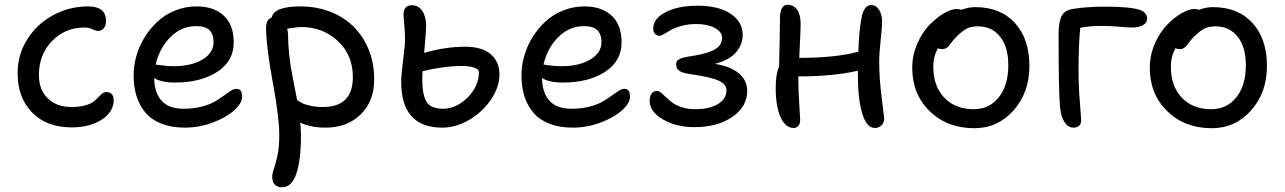

<svg xmlns="http://www.w3.org/2000/svg" viewBox="-20 -528 5415 809"><path d="M282.2 8.8Q177.2 8.8 115.7 -53.5Q54.2 -115.7 54.2 -220.2Q54.2 -297.4 94.7 -362.1Q135.3 -426.8 203.6 -463.9Q272 -501 351.1 -501Q426.8 -501 426.8 -439.9Q426.8 -421.4 418 -409.7Q409.2 -397.9 393.1 -397.9Q382.8 -397.9 369.1 -405Q355.5 -412.1 336.9 -412.1Q254.4 -412.1 199.2 -355.2Q144 -298.3 144 -211.9Q144 -149.9 181.2 -113.5Q218.3 -77.1 282.2 -77.1Q314.9 -77.1 338.4 -83.7Q361.8 -90.3 373.5 -99.4Q385.3 -108.4 393.6 -117.7Q401.9 -127 410.2 -133.5Q418.5 -140.1 429.2 -140.1Q443.4 -140.1 451.2 -131.1Q459 -122.1 459 -106Q459 -56.2 408.4 -23.7Q357.9 8.8 282.2 8.8Z M758.8 9.8Q703.6 9.8 661.6 -6.3Q619.6 -22.5 594 -52.2Q568.4 -82 555.7 -121.6Q543 -161.1 543 -210Q543 -251 554.7 -292.5Q566.4 -334 589.6 -371.3Q612.8 -408.7 644.3 -437.7Q675.8 -466.8 718.5 -483.9Q761.2 -501 808.6 -501Q880.9 -501 922.9 -462.2Q964.8 -423.3 964.8 -349.1Q964.8 -270.5 895.3 -225.3Q825.7 -180.2 717.8 -180.2Q658.7 -180.2 629.9 -199.2V-198.2Q629.9 -140.1 659.7 -105Q689.5 -69.8 753.9 -69.8Q793.9 -69.8 828.1 -78.4Q862.3 -86.9 883.8 -99.4Q905.3 -111.8 922.1 -124.3Q939 -136.7 952.4 -145.3Q965.8 -153.8 975.6 -153.8Q988.8 -153.8 994.4 -145.8Q1000 -137.7 1000 -120.1Q1000 -93.3 966.8 -63.2Q933.6 -33.2 876.5 -11.7Q819.3 9.8 758.8 9.8ZM806.6 -418Q744.6 -418 698.2 -371.8Q651.9 -325.7 635.7 -255.9Q640.1 -255.9 663.6 -252.4Q687 -249 710.9 -249Q785.6 -249 832.8 -277.1Q879.9 -305.2 879.9 -350.1Q879.9 -384.3 862.3 -401.1Q844.7 -418 806.6 -418Z M1168.9 261.2Q1149.4 261.2 1138.2 250.2Q1127 239.3 1127 216.8Q1127 202.6 1134.3 182.6Q1141.6 162.6 1149.2 127Q1156.7 91.3 1156.7 40Q1156.7 -32.7 1129.4 -180.9Q1102.1 -329.1 1101.1 -405.8Q1099.6 -446.3 1125 -454.1Q1134.3 -501 1245.1 -501Q1333 -501 1403.6 -464.1Q1474.1 -427.2 1515.4 -356.4Q1556.6 -285.6 1556.6 -192.9Q1556.6 -101.1 1499.5 -45.7Q1442.4 9.8 1351.1 9.8Q1291 9.8 1245.1 -11.2Q1248 15.6 1248 45.9Q1248 147.9 1228.3 204.6Q1208.5 261.2 1168.9 261.2ZM1193.8 -378.9Q1193.8 -343.3 1198.2 -302.5Q1202.6 -261.7 1206.3 -239.7Q1210 -217.8 1220 -167.7Q1230 -117.7 1231.9 -106Q1246.6 -97.2 1254.4 -92.8Q1262.2 -88.4 1286.4 -82.8Q1310.5 -77.1 1340.8 -77.1Q1466.8 -77.1 1466.8 -203.1Q1466.8 -296.4 1403.6 -355.2Q1340.3 -414.1 1249 -414.1Q1237.3 -414.1 1214.6 -410.6Q1191.9 -407.2 1189.9 -407.2Q1193.8 -395.5 1193.8 -378.9Z M1843.3 9.8Q1670.4 9.8 1670.4 -184.1Q1670.4 -211.4 1678.5 -273.9Q1686.5 -336.4 1686.5 -361.8Q1686.5 -392.1 1683.3 -426Q1680.2 -460 1680.2 -464.8Q1680.2 -505.9 1715.3 -505.9Q1743.2 -505.9 1759.3 -481.9Q1775.4 -458 1775.4 -420.9Q1775.4 -394.5 1767.1 -305.2Q1855.5 -331.1 1940.4 -331.1Q2011.2 -331.1 2047.9 -299.3Q2084.5 -267.6 2084.5 -214.8Q2084.5 -162.6 2050 -110.4Q2015.6 -58.1 1959 -24.2Q1902.3 9.8 1843.3 9.8ZM1759.3 -194.8Q1759.3 -128.4 1777.1 -99.1Q1794.9 -69.8 1847.2 -69.8Q1902.3 -69.8 1950.2 -117.2Q1998 -164.6 1998 -225.1Q1998 -235.4 1978.5 -242.7Q1959 -250 1927.2 -250Q1850.1 -250 1760.3 -228Q1759.3 -214.8 1759.3 -194.8Z M2393.1 9.8Q2337.9 9.8 2295.9 -6.3Q2253.9 -22.5 2228.3 -52.2Q2202.6 -82 2189.9 -121.6Q2177.2 -161.1 2177.2 -210Q2177.2 -251 2189 -292.5Q2200.7 -334 2223.9 -371.3Q2247.1 -408.7 2278.6 -437.7Q2310.1 -466.8 2352.8 -483.9Q2395.5 -501 2442.9 -501Q2515.1 -501 2557.1 -462.2Q2599.1 -423.3 2599.1 -349.1Q2599.1 -270.5 2529.5 -225.3Q2460 -180.2 2352.1 -180.2Q2293 -180.2 2264.2 -199.2V-198.2Q2264.2 -140.1 2293.9 -105Q2323.7 -69.8 2388.2 -69.8Q2428.2 -69.8 2462.4 -78.4Q2496.6 -86.9 2518.1 -99.4Q2539.6 -111.8 2556.4 -124.3Q2573.2 -136.7 2586.7 -145.3Q2600.1 -153.8 2609.9 -153.8Q2623 -153.8 2628.7 -145.8Q2634.3 -137.7 2634.3 -120.1Q2634.3 -93.3 2601.1 -63.2Q2567.9 -33.2 2510.7 -11.7Q2453.6 9.8 2393.1 9.8ZM2440.9 -418Q2378.9 -418 2332.5 -371.8Q2286.1 -325.7 2270 -255.9Q2274.4 -255.9 2297.9 -252.4Q2321.3 -249 2345.2 -249Q2419.9 -249 2467 -277.1Q2514.2 -305.2 2514.2 -350.1Q2514.2 -384.3 2496.6 -401.1Q2479 -418 2440.9 -418Z M2906.2 7.8Q2830.1 7.8 2773.7 -24.7Q2717.3 -57.1 2717.3 -103Q2717.3 -122.1 2725.3 -133.5Q2733.4 -145 2748 -145Q2756.3 -145 2765.9 -137Q2775.4 -128.9 2786.9 -117.7Q2798.3 -106.4 2813.5 -95.2Q2828.6 -84 2853.5 -75.9Q2878.4 -67.9 2909.2 -67.9Q2969.2 -67.9 3005.1 -89.6Q3041 -111.3 3041 -147Q3041 -172.9 3009.3 -187.7Q2977.5 -202.6 2895 -214.8Q2856.9 -219.7 2843 -229Q2829.1 -238.3 2829.1 -256.8Q2829.1 -262.7 2830.6 -267.1Q2832 -271.5 2836.7 -274.9Q2841.3 -278.3 2845.7 -280.5Q2850.1 -282.7 2861.1 -285.4Q2872.1 -288.1 2880.6 -289.6Q2889.2 -291 2907.2 -293.9Q2968.3 -304.7 2995.4 -321.8Q3022.5 -338.9 3022.5 -368.2Q3022.5 -394 2991.5 -410.4Q2960.4 -426.8 2913.1 -426.8Q2880.4 -426.8 2851.8 -418.9Q2823.2 -411.1 2807.4 -401.9Q2791.5 -392.6 2778.1 -384.8Q2764.6 -377 2759.3 -377Q2747.6 -377 2740 -385.5Q2732.4 -394 2732.4 -407.2Q2732.4 -450.2 2785.2 -477.1Q2837.9 -503.9 2918.5 -503.9Q3008.8 -503.9 3059.1 -469.7Q3109.4 -435.5 3109.4 -380.9Q3109.4 -340.8 3081.5 -307.9Q3053.7 -274.9 2992.2 -258.8Q3055.2 -249.5 3091.8 -220Q3128.4 -190.4 3128.4 -145Q3128.4 -78.6 3065.7 -35.4Q3002.9 7.8 2906.2 7.8Z M3324.7 11.2Q3289.1 11.2 3268.8 -34.4Q3248.5 -80.1 3248.5 -157.2Q3248.5 -215.8 3262.7 -248Q3263.2 -273.9 3264.9 -347.9Q3266.6 -421.9 3266.6 -455.1Q3266.6 -479 3274.7 -493.4Q3282.7 -507.8 3297.9 -507.8Q3323.7 -507.8 3338.6 -487.3Q3353.5 -466.8 3353.5 -426.8Q3353.5 -406.2 3350.8 -352.1Q3348.1 -297.9 3347.7 -284.2H3349.6Q3501.5 -284.2 3596.7 -310.1Q3599.1 -395 3609.9 -451.2Q3612.8 -474.6 3623.8 -490.7Q3634.8 -506.8 3650.9 -506.8Q3671.4 -506.8 3684.1 -486.6Q3696.8 -466.3 3696.8 -437Q3696.8 -415.5 3690.7 -359.4Q3684.6 -303.2 3684.6 -268.1Q3684.6 -197.3 3695.1 -115.5Q3705.6 -33.7 3705.6 -28.8Q3705.6 -11.2 3694.3 0Q3683.1 11.2 3666.5 11.2Q3631.3 11.2 3613 -50.3Q3594.7 -111.8 3594.7 -209V-230Q3491.2 -206.1 3343.8 -206.1V-193.8Q3343.8 -149.4 3347.7 -90.6Q3351.6 -31.7 3351.6 -22Q3351.6 -7.3 3344 2Q3336.4 11.2 3324.7 11.2Z M4085.4 12.2Q3970.7 12.2 3897.2 -59.6Q3823.7 -131.3 3823.7 -242.2Q3823.7 -294.9 3844.7 -343.3Q3865.7 -391.6 3895.8 -422.6Q3925.8 -453.6 3957.3 -471.9Q3988.8 -490.2 4011.7 -490.2Q4020.5 -490.2 4030.8 -486.8Q4062 -498 4089.4 -498Q4195.3 -498 4256.3 -431.2Q4317.4 -364.3 4317.4 -250Q4317.4 -138.2 4250.7 -63Q4184.1 12.2 4085.4 12.2ZM3912.6 -246.1Q3912.6 -165 3958.7 -116.5Q4004.9 -67.9 4082.5 -67.9Q4148.9 -67.9 4188.7 -118.4Q4228.5 -168.9 4228.5 -252.9Q4228.5 -329.6 4194.1 -373.3Q4159.7 -417 4099.6 -417Q4070.8 -417 4052 -406.7Q4033.2 -396.5 4009.8 -373Q4000.5 -363.8 3991.5 -352.3Q3982.4 -340.8 3978 -335Q3973.6 -329.1 3966.3 -325Q3959 -320.8 3949.7 -320.8Q3938.5 -320.8 3932.6 -325.2Q3912.6 -293 3912.6 -246.1Z M4503.4 9.8Q4480.5 9.8 4465.8 -12.5Q4451.2 -34.7 4446.8 -73.2Q4440.4 -131.8 4440.4 -383.8Q4440.4 -436.5 4453.6 -460.9Q4466.8 -485.4 4499.5 -490.2Q4558.1 -500 4638.7 -500Q4746.6 -500 4786.6 -484.9Q4799.3 -480 4806.4 -470.5Q4813.5 -460.9 4813.5 -450.2Q4813.5 -431.2 4795.2 -421.6Q4776.9 -412.1 4750.5 -412.1Q4732.4 -412.1 4694.6 -415.5Q4656.7 -418.9 4621.6 -418.9Q4574.7 -418.9 4531.7 -411.1Q4524.4 -340.8 4524.4 -226.1Q4524.4 -182.6 4527.3 -135.5Q4530.3 -88.4 4533 -57.1Q4535.6 -25.9 4535.6 -21Q4535.6 -5.9 4526.6 2Q4517.6 9.8 4503.4 9.8Z M5086.4 12.2Q4971.7 12.2 4898.2 -59.6Q4824.7 -131.3 4824.7 -242.2Q4824.7 -294.9 4845.7 -343.3Q4866.7 -391.6 4896.7 -422.6Q4926.8 -453.6 4958.3 -471.9Q4989.7 -490.2 5012.7 -490.2Q5021.5 -490.2 5031.7 -486.8Q5063 -498 5090.3 -498Q5196.3 -498 5257.3 -431.2Q5318.4 -364.3 5318.4 -250Q5318.4 -138.2 5251.7 -63Q5185.1 12.2 5086.4 12.2ZM4913.6 -246.1Q4913.6 -165 4959.7 -116.5Q5005.9 -67.9 5083.5 -67.9Q5149.9 -67.9 5189.7 -118.4Q5229.5 -168.9 5229.5 -252.9Q5229.5 -329.6 5195.1 -373.3Q5160.6 -417 5100.6 -417Q5071.8 -417 5053 -406.7Q5034.2 -396.5 5010.7 -373Q5001.5 -363.8 4992.4 -352.3Q4983.4 -340.8 4979 -335Q4974.6 -329.1 4967.3 -325Q4960 -320.8 4950.7 -320.8Q4939.5 -320.8 4933.6 -325.2Q4913.6 -293 4913.6 -246.1Z"/></svg>

Font: Shantell Sans Normal
Style: Regular
Weight: 400
Designer: Stephen Nixon, Anya Danilova, Shantell Martin
Foundry: Arrow Type
Version: Version 1.006;[559af2be0]